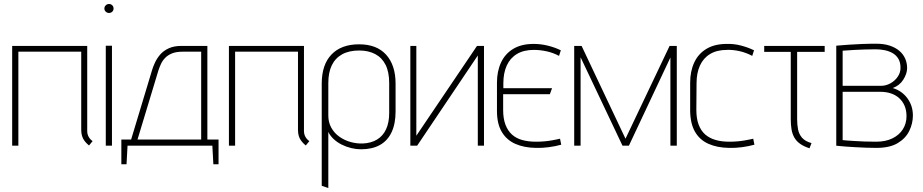

<svg xmlns="http://www.w3.org/2000/svg" viewBox="-20 -730 4623 962"><path d="M417 -74V-500H41V0H72V-471H387V-79Q387 -62 391 -49Q395 -36 401.5 -27Q408 -18 414.5 -11.5Q421 -5 426 -1L444 -23Q432 -31 424.5 -44Q417 -57 417 -74Z M510 0H541V-501H510ZM526 -710Q517 -710 510 -703.5Q503 -697 503 -687Q503 -678 510 -671.5Q517 -665 526 -665Q536 -665 542.5 -671.5Q549 -678 549 -687Q549 -697 542.5 -703.5Q536 -710 526 -710Z M1019 -31V-500H889Q851 -500 824.5 -487.5Q798 -475 782 -456Q766 -437 756.5 -416.5Q747 -396 742 -379L637 -31H588V93H614L619 0H1044L1049 93H1075V-31ZM669 -31 774 -378Q779 -393 786.5 -409.5Q794 -426 807.5 -440Q821 -454 842 -462.5Q863 -471 894 -471H988V-31Z M1503 -74V-500H1127V0H1158V-471H1473V-79Q1473 -62 1477 -49Q1481 -36 1487.5 -27Q1494 -18 1500.5 -11.5Q1507 -5 1512 -1L1530 -23Q1518 -31 1510.5 -44Q1503 -57 1503 -74Z M1962 -171V-311Q1962 -403 1915 -455.5Q1868 -508 1779 -508Q1690 -508 1641 -457Q1592 -406 1592 -311V201L1625 212V-69Q1634 -50 1651.5 -33.5Q1669 -17 1692 -5.5Q1715 6 1740 12Q1765 18 1789 18Q1845 18 1883.5 -3.5Q1922 -25 1942 -67.5Q1962 -110 1962 -171ZM1930 -314V-164Q1930 -116 1914.5 -82.5Q1899 -49 1869.5 -31Q1840 -13 1798 -11Q1767 -10 1736.5 -18.5Q1706 -27 1680.5 -45Q1655 -63 1640 -90Q1625 -117 1625 -151V-314Q1625 -367 1642.5 -403Q1660 -439 1694.5 -458Q1729 -477 1780 -477Q1826 -477 1860 -459Q1894 -441 1912 -405Q1930 -369 1930 -314Z M2066 -500H2036V0H2070L2374 -452V0H2405V-500H2370L2066 -50Z M2735 -258 2746 -288H2502V-313Q2502 -364 2519 -401.5Q2536 -439 2570 -459.5Q2604 -480 2655 -480Q2686 -480 2718.5 -473Q2751 -466 2781 -450L2790 -478Q2759 -493 2724 -501.5Q2689 -510 2654 -510Q2593 -510 2552 -485.5Q2511 -461 2490.5 -417Q2470 -373 2470 -316V-174Q2470 -109 2494.5 -68.5Q2519 -28 2562.5 -9Q2606 10 2664 11Q2696 12 2729.5 7.5Q2763 3 2792 -5L2786 -35Q2783 -34 2772.5 -32Q2762 -30 2746.5 -27Q2731 -24 2710 -22Q2689 -20 2666 -20Q2627 -20 2596.5 -28.5Q2566 -37 2545 -56Q2524 -75 2512.5 -105.5Q2501 -136 2501 -179V-258Z M3335 -500 3114 -35 2894 -500H2857V0H2889V-443L3099 0H3131L3339 -442V0H3371V-500Z M3749 -450 3758 -478Q3727 -493 3692 -502Q3657 -511 3622 -510Q3561 -510 3520 -485.5Q3479 -461 3458.5 -417Q3438 -373 3438 -316V-174Q3439 -109 3463 -68.5Q3487 -28 3530.5 -9Q3574 10 3632 11Q3664 12 3697.5 7.5Q3731 3 3760 -5L3754 -35Q3751 -34 3740.5 -32Q3730 -30 3714.5 -27Q3699 -24 3678 -22Q3657 -20 3634 -20Q3595 -20 3564.5 -29Q3534 -38 3513 -56.5Q3492 -75 3480.5 -105.5Q3469 -136 3469 -179L3470 -313Q3470 -364 3487 -401.5Q3504 -439 3538 -459.5Q3572 -480 3623 -480Q3654 -481 3686.5 -473.5Q3719 -466 3749 -450Z M3974 -133V-470H4112V-500H3809V-470H3942V-133Q3942 -104 3946 -81Q3950 -58 3960.5 -40Q3971 -22 3989.5 -9Q4008 4 4036 13L4046 -13Q4014 -22 3998.5 -40Q3983 -58 3978.5 -82Q3974 -106 3974 -133Z M4453 -289Q4487 -301 4506 -331Q4525 -361 4525 -389Q4525 -414 4515.5 -436Q4506 -458 4487 -474.5Q4468 -491 4439 -501Q4410 -511 4370 -511Q4332 -511 4296.5 -509.5Q4261 -508 4232.5 -506Q4204 -504 4187 -502.5Q4170 -501 4170 -501V0Q4172 0 4185 1.5Q4198 3 4219 4.5Q4240 6 4266 7.5Q4292 9 4319 10Q4346 11 4371 11Q4438 11 4478 -13Q4518 -37 4536 -74.5Q4554 -112 4554 -151Q4554 -200 4526.5 -237.5Q4499 -275 4453 -289ZM4367 -483Q4390 -483 4412.5 -478.5Q4435 -474 4453 -463.5Q4471 -453 4481.5 -435Q4492 -417 4492 -390Q4492 -366 4478 -345.5Q4464 -325 4441.5 -312.5Q4419 -300 4394 -300H4202V-476Q4209 -476 4225 -477.5Q4241 -479 4263.5 -480Q4286 -481 4312.5 -482Q4339 -483 4367 -483ZM4370 -20Q4339 -20 4311.5 -21Q4284 -22 4261.5 -23.5Q4239 -25 4223.5 -26Q4208 -27 4202 -28V-270H4391Q4420 -270 4444 -262Q4468 -254 4485.5 -238Q4503 -222 4512.5 -199.5Q4522 -177 4522 -148Q4522 -111 4503.5 -82Q4485 -53 4451 -36.5Q4417 -20 4370 -20Z"/></svg>

Font: Advent Pro ExtraLight
Style: Regular
Weight: 250
Version: Version 3.000